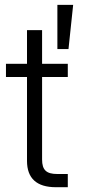

<svg xmlns="http://www.w3.org/2000/svg" viewBox="-20 -782 357 802"><path d="M92.8 -656.2V-515.6H4.9V-460.4H92.8V-109.9C92.8 -37.1 133.3 0 213.4 0H263.2V-55.2H218.8C173.3 -55.2 155.8 -72.3 155.8 -115.7V-460.4H263.2V-515.6H155.8V-656.2ZM219.7 -577.1H266.1L285.6 -761.7H219.7Z"/></svg>

Font: Raveo Display Display Light
Style: Regular
Weight: 300
Designer: Jakub Foglar, Rasmus Andersson (Inter)
Foundry: Jakubfoglar.com
Version: Version 1.100;Glyphs 3.2.3 (3260)